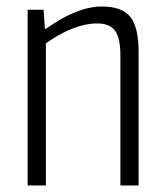

<svg xmlns="http://www.w3.org/2000/svg" viewBox="-20 -570 509 590"><path d="M65 -540H114L118 -482H122Q217 -550 293 -550Q355 -550 380.5 -518Q406 -486 406 -409V0H350V-399Q350 -453 333.5 -475.5Q317 -498 279 -498Q208 -498 121 -437V0H65Z"/></svg>

Font: Encode Sans Compressed
Style: Light
Weight: 300
Designer: Pablo Impallari, Andres Torresi
Foundry: Pablo Impallari, Andres Torresi
Version: Version 1.000; ttfautohint (v1.00) -l 8 -r 50 -G 200 -x 14 -